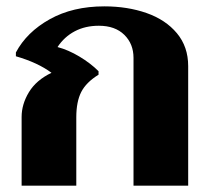

<svg xmlns="http://www.w3.org/2000/svg" viewBox="-20 -584 665 604"><path d="M48 -216Q48 -256 71 -294Q94 -332 142 -355Q99 -387 30 -407V-419Q64 -483 136.5 -523.5Q209 -564 308 -564Q381 -564 441 -543Q501 -522 536.5 -479.5Q572 -437 572 -376V0H400V-402Q400 -446 371 -474.5Q342 -503 291 -503Q248 -503 215 -485.5Q182 -468 161 -436Q195 -427 230 -406Q265 -385 290 -360V-349Q251 -325 235.5 -294.5Q220 -264 220 -215V0H48Z"/></svg>

Font: Trirong ExtraBold
Style: Regular
Weight: 800
Designer: Katatrad Team
Foundry: CadsonDemak
Version: Version 1.001